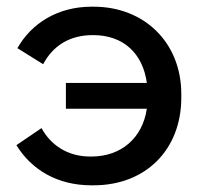

<svg xmlns="http://www.w3.org/2000/svg" viewBox="-20 -547 612 574"><path d="M260 7C416 7 522 -100 522 -255V-266C522 -420 411 -527 260 -527H254C152 -527 74 -477 32 -403L109 -355C138 -410 188 -442 257 -442H259C348 -442 407 -388 419 -299H177V-222H419C406 -134 342 -79 253 -79H250C180 -79 131 -115 104 -164L29 -113C74 -40 151 7 253 7Z"/></svg>

Font: Fixel Display Medium
Style: Regular
Weight: 500
Designer: AlfaBravo + MacPaw
Foundry: Kyrylo Tkachov, Marchela Mozhyna, Serhii Makarenko, Maria Weinstein, Zakhar Kryvoshyya
Version: Version 1.211